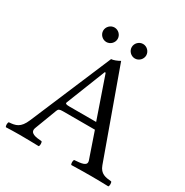

<svg xmlns="http://www.w3.org/2000/svg" viewBox="-183 -952 1060 1101"><g transform="rotate(30 347.5 -401.5)"><path d="M402 -757C402 -731 424 -709 450 -709C476 -709 498 -731 498 -757C498 -783 476 -805 450 -805C424 -805 402 -783 402 -757ZM213 -757C213 -731 235 -709 261 -709C287 -709 309 -731 309 -757C309 -783 287 -805 261 -805C235 -805 213 -783 213 -757ZM263 -283C241 -283 234 -286 237.8 -296.3L340 -555H346L440 -283ZM155 -79 210 -224C215 -237 221 -241 245 -241H456L514 -72C525.8 -37.5 487.6 -34.4 440 -31C434 -25 434 -4 440 2C477 1 532 0 571 0C612 0 650 1 685 2C691 -4 691 -25 685 -31C646.2 -34.5 612.4 -37.8 595 -86L389 -658C374 -649 347 -638 334 -638L107 -102C81 -40 50.5 -34 7 -31C1 -25 1 -4 7 2C33 1 65.7 0 96 0C137 0 187 1 224 2C230 -4 230 -25 224 -31C186.4 -33.6 139.4 -37.9 155 -79Z"/></g></svg>

Font: Libertinus Math
Style: Regular
Weight: 400
Designer: Philipp H. Poll
Foundry: Khaled Hosny
Version: Version 6.2